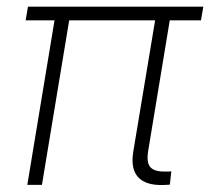

<svg xmlns="http://www.w3.org/2000/svg" viewBox="-20 -542 616 563"><path d="M459 0.5Q407.7 2 385.3 -22.2Q362.8 -46.4 370.6 -96.2L439 -507.3H481.9L414.6 -100.1Q408.7 -64.9 421.4 -51.3Q434.1 -37.6 468.3 -39.1Q472.7 -39.1 475.6 -39.1Q478.5 -39.1 482.4 -39.6L478 -0.5Q473.6 -0.5 469 0Q464.4 0.5 459 0.5ZM60.1 0 144 -507.3H187L103 0ZM55.2 -482.4 62 -522.5H576.2L569.3 -482.4Z"/></svg>

Font: Inter 28pt ExtraLight
Style: Italic
Weight: 250
Italic angle: -9.3988°
Designer: Rasmus Andersson
Foundry: rsms
Version: Version 4.001;git-66647c0bb